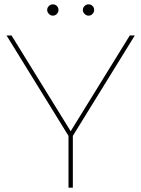

<svg xmlns="http://www.w3.org/2000/svg" viewBox="-20 -863 650 883"><path d="M295 -245 300 -230 10 -700H33L309 -253H301L577 -700H600L310 -230L315 -245V0H295ZM361 -817Q361 -828 369 -835.5Q377 -843 387 -843Q398 -843 405.5 -835.5Q413 -828 413 -817Q413 -807 405.5 -799Q398 -791 387 -791Q377 -791 369 -799Q361 -807 361 -817ZM197 -817Q197 -828 205 -835.5Q213 -843 223 -843Q234 -843 241.5 -835.5Q249 -828 249 -817Q249 -807 241.5 -799Q234 -791 223 -791Q213 -791 205 -799Q197 -807 197 -817Z"/></svg>

Font: iiserrat Thin
Style: Regular
Weight: 100
Designer: Akira Ohta
Foundry: Akira Ohta
Version: Version 1.200;Glyphs 3.3.1 (3343)